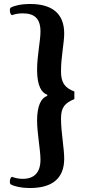

<svg xmlns="http://www.w3.org/2000/svg" viewBox="-20 -766 453 963"><path d="M131 177C238 177 302 132 302 30C302 -24 286 -101 286 -172C286 -229 307 -250 353 -269V-307C304 -326 286 -352 286 -408C286 -482 302 -550 302 -598C302 -701 238 -746 131 -746C82 -746 48 -736 34 -728C26 -723 29 -693 40 -690C57 -696 73 -699 94 -699C151 -699 183 -675 183 -608C183 -560 166 -487 166 -416C166 -332 190 -300 217 -291V-285C188 -276 166 -238 166 -162C166 -96 183 -16 183 35C183 100 151 131 94 131C73 131 57 127 40 121C29 124 26 154 34 159C48 167 82 177 131 177Z"/></svg>

Font: Arima Koshi ExtraBold
Style: Regular
Weight: 800
Designer: Joana Correia and Natanael Gama
Foundry: NDISCOVER
Version: Version 1.019;PS 001.019;hotconv 1.0.88;makeotf.lib2.5.64775